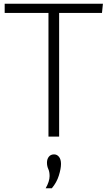

<svg xmlns="http://www.w3.org/2000/svg" viewBox="-20 -730 575 1026"><path d="M530 -710 525 -661H296V0H239V-661H5V-710ZM224 276Q234 259 239.5 242Q245 225 245 211Q245 188 238 173Q231 158 231 139Q231 120 241 107.5Q251 95 269 95Q285 95 295.5 108.5Q306 122 306 146Q306 171 294.5 208Q283 245 257 276Z"/></svg>

Font: Livvic Light
Style: Regular
Weight: 300
Designer: Jacques Le Bailly, Baron von Fonthausen
Version: Version 1.001; ttfautohint (v1.8.2)